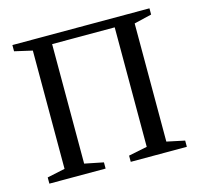

<svg xmlns="http://www.w3.org/2000/svg" viewBox="-81 -599 713 686"><g transform="rotate(-15 275.0 -256.0)"><path d="M20.5 0V-23L86.5 -37V-474.5L21 -489.5V-512.5H528V-489.5L463 -474V-37L529 -23V0H321.5V-23L390.5 -37V-479H159V-37L228.5 -23V0Z"/></g></svg>

Font: Merriweather 120pt Light
Style: Regular
Weight: 300
Version: Version 2.100